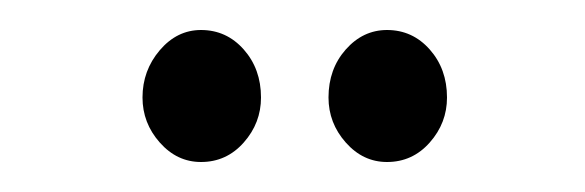

<svg xmlns="http://www.w3.org/2000/svg" viewBox="-20 -678 390 128"><path d="M114 -570Q98 -570 86.5 -583Q75 -596 75 -613Q75 -631 86.5 -644.5Q98 -658 114 -658Q131 -658 142.5 -645Q154 -632 154 -613Q154 -596 142.5 -583Q131 -570 114 -570ZM238 -570Q222 -570 210.5 -583Q199 -596 199 -613Q199 -632 210.5 -645Q222 -658 238 -658Q255 -658 266.5 -645Q278 -632 278 -613Q278 -596 266.5 -583Q255 -570 238 -570Z"/></svg>

Font: Inconsolata ExtraCondensed
Style: Regular
Weight: 400
Width: 2
Monospace: yes
Designer: Raph Levien, Cyreal, Brenton Simpson
Foundry: Raph Levien, Cyreal, Google
Version: Version 3.001; ttfautohint (v1.8.2.53-6de2)